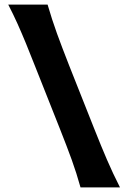

<svg xmlns="http://www.w3.org/2000/svg" viewBox="-20 -809 554 829"><path d="M327.6 0Q310.5 -61.5 289.6 -119.4Q268.6 -177.2 238.8 -252.4L130.9 -524.4Q109.9 -578.1 91.8 -622.1Q73.7 -666 55.7 -706.3Q37.6 -746.6 15.6 -789.1H185.5Q204.1 -725.1 225.8 -665Q247.6 -605 278.3 -526.9L387.2 -252.4Q417 -177.2 441.9 -119.4Q466.8 -61.5 498 0Z"/></svg>

Font: Pinar-DS3-FD Bold
Style: Regular
Weight: 700
Designer: Amin Abedi
Version: Version 3.000